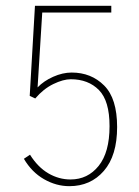

<svg xmlns="http://www.w3.org/2000/svg" viewBox="-20 -628 478 659"><path d="M218 11Q173 11 131 -13Q89 -37 62 -83L83 -97Q110 -54 146 -33Q182 -12 222 -12Q281 -12 318.5 -58.5Q356 -105 356 -195Q356 -282 319.5 -319Q283 -356 223 -356Q197 -356 163 -339.5Q129 -323 101 -290L82 -299L100 -608H362V-585H125L109 -328Q130 -350 162.5 -364.5Q195 -379 226 -379Q293 -379 337.5 -334.5Q382 -290 382 -192Q382 -94 336.5 -41.5Q291 11 218 11Z"/></svg>

Font: Inconsolata SemiCondensed ExtraLight
Style: Regular
Weight: 200
Width: 4
Monospace: yes
Designer: Raph Levien, Cyreal, Brenton Simpson
Foundry: Raph Levien, Cyreal, Google
Version: Version 3.100; ttfautohint (v1.8.4.7-5d5b)